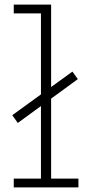

<svg xmlns="http://www.w3.org/2000/svg" viewBox="-20 -810 386 830"><path d="M57 -278.5 33 -312 293 -500.5 316.5 -468ZM201 -38H319V0H39.5V-38H157V-752H39.5V-790H201Z"/></svg>

Font: Hepta Slab ExtraLight Light
Style: Regular
Weight: 300
Version: Version 1.100